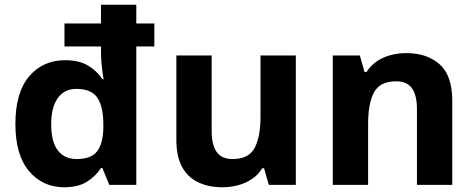

<svg xmlns="http://www.w3.org/2000/svg" viewBox="-20 -780 2003 810"><path d="M251 10Q160 10 102.5 -58Q45 -126 45 -257Q45 -390 103 -458Q161 -526 255 -526Q314 -526 352 -503Q390 -480 412 -446H417Q413 -467 409.5 -500.5Q406 -534 406 -559V-584H252V-681H406V-760H555V-681H631V-584H555V0H441L412 -71H406Q384 -37 347 -13.5Q310 10 251 10ZM303 -109Q365 -109 390 -142Q415 -175 416 -242V-256Q416 -328 391.5 -366.5Q367 -405 301 -405Q252 -405 224 -366.5Q196 -328 196 -255Q196 -182 224 -145.5Q252 -109 303 -109Z M1228 -546V0H1114L1094 -70H1086Q1069 -42 1042.5 -24.5Q1016 -7 984 1.5Q952 10 918 10Q860 10 816 -11Q772 -32 748 -76Q724 -120 724 -190V-546H873V-227Q873 -169 894 -139Q915 -109 961 -109Q1029 -109 1054 -155.5Q1079 -202 1079 -289V-546Z M1694 -556Q1782 -556 1835 -508.5Q1888 -461 1888 -356V0H1739V-319Q1739 -378 1718 -407.5Q1697 -437 1651 -437Q1583 -437 1558 -390.5Q1533 -344 1533 -257V0H1384V-546H1498L1518 -476H1526Q1544 -504 1570 -521.5Q1596 -539 1628 -547.5Q1660 -556 1694 -556Z"/></svg>

Font: Noto Sans Cham
Style: Regular
Weight: 400
Designer: Monotype Design Team
Foundry: Monotype Imaging Inc.
Version: Version 2.002